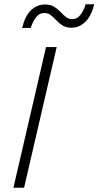

<svg xmlns="http://www.w3.org/2000/svg" viewBox="-20 -881 462 901"><path d="M246 -660 93 0H43L196 -660ZM422 -861Q409 -806 380.5 -778.5Q352 -751 316 -751Q291 -751 274.5 -761Q258 -771 245 -785Q232 -799 219 -809.5Q206 -820 188 -820Q165 -820 150 -801Q135 -782 124 -750H84Q97 -805 125 -832.5Q153 -860 192 -860Q217 -860 234 -849.5Q251 -839 263.5 -825.5Q276 -812 289 -801.5Q302 -791 320 -791Q340 -791 356 -809.5Q372 -828 382 -861Z"/></svg>

Font: Work Sans Light
Style: Italic
Weight: 300
Italic angle: -13°
Designer: Wei Huang
Foundry: Wei Huang
Version: Version 2.010; ttfautohint (v1.8.3)